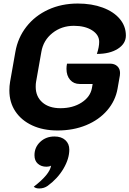

<svg xmlns="http://www.w3.org/2000/svg" viewBox="-20 -729 732 1086"><path d="M33 -217Q33 -243 37 -266L67 -436Q81 -516 129.5 -578Q178 -640 253 -674.5Q328 -709 420 -709Q499 -709 561 -686Q623 -663 657.5 -622Q692 -581 692 -528Q692 -482 646.5 -453Q601 -424 528 -424Q541 -463 541 -492Q541 -532 501 -557.5Q461 -583 398 -583Q328 -583 276.5 -542Q225 -501 214 -436L184 -266Q182 -256 182 -238Q182 -183 219.5 -150Q257 -117 322 -117Q392 -117 441.5 -149Q491 -181 500 -231L504 -254H431Q397 -254 376.5 -277.5Q356 -301 356 -340Q356 -354 359 -369H602Q628 -369 643.5 -354.5Q659 -340 659 -316Q659 -307 658 -302L645 -228Q633 -159 586.5 -105Q540 -51 467.5 -21Q395 9 306 9Q224 9 162.5 -19.5Q101 -48 67 -99Q33 -150 33 -217ZM269 208Q258 214 243 214Q213 214 194 197Q175 180 175 149Q175 104 207.5 73.5Q240 43 288 43Q327 43 349.5 63.5Q372 84 372 117Q372 169 339 225Q306 281 250 322Q229 337 202 337Q181 337 171 327Q261 258 269 208Z"/></svg>

Font: K2D ExtraBold
Style: Italic
Weight: 800
Italic angle: -10°
Designer: Katatrad Aksorn Co.,Ltd.
Foundry: Cadson Demak Co.,Ltd.
Version: Version 1.000; ttfautohint (v1.6)